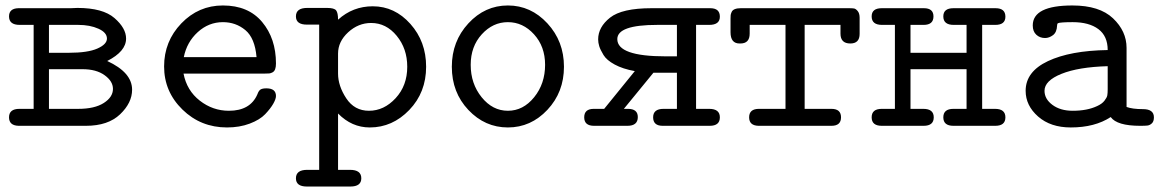

<svg xmlns="http://www.w3.org/2000/svg" viewBox="-20 -460 4240 702"><path d="M13 -31Q13 -62 51 -62Q51 -62 103 -62V-369Q103 -369 52 -369Q13 -369 13 -400Q13 -429 47 -430H238Q242 -430 250.5 -430.5Q259 -431 263 -431Q356 -431 398.5 -394Q441 -357 441 -319Q441 -272 372 -237Q463 -195 463 -132Q463 -84 419 -42Q375 0 294 0H48Q13 -1 13 -31ZM159 -62H266Q326 -62 359.5 -83.5Q393 -105 393 -135Q393 -163 362.5 -185Q332 -207 282 -207H159ZM159 -267H232Q301 -267 336 -282.5Q371 -298 371 -319Q371 -341 340 -355Q309 -369 266 -369H159Z M795 -440Q888 -440 938.5 -379.5Q989 -319 989 -228Q989 -215 986 -207Q983 -199 976.5 -195.5Q970 -192 964.5 -191.5Q959 -191 949 -191H651Q663 -129 710.5 -92Q758 -55 817 -55Q895 -55 921 -115Q926 -129 933 -133Q940 -137 954 -137Q989 -137 989 -109Q989 -98 979 -80.5Q969 -63 949.5 -42.5Q930 -22 893 -8Q856 6 810 6Q714 6 647 -59.5Q580 -125 580 -217Q580 -309 643 -374.5Q706 -440 795 -440ZM652 -251H918Q912 -321 877 -350Q842 -379 795 -379Q743 -379 703 -342.5Q663 -306 652 -251Z M1062 192Q1062 161 1103 161H1147V-370H1102Q1062 -370 1062 -400Q1062 -431 1103 -431H1176Q1202 -431 1209 -422Q1216 -413 1216 -388Q1270 -437 1343 -437Q1423 -437 1480.5 -372.5Q1538 -308 1538 -216Q1538 -122 1476.5 -58Q1415 6 1332 6Q1266 6 1216 -45V161H1260Q1301 161 1301 192Q1301 222 1261 222H1102Q1062 222 1062 192ZM1216 -191Q1216 -146 1246 -100.5Q1276 -55 1329 -55Q1384 -55 1426.5 -101Q1469 -147 1469 -216Q1469 -282 1430.5 -329Q1392 -376 1337 -376Q1290 -376 1253 -342Q1216 -308 1216 -264Z M1632 -216Q1632 -309 1692.5 -374.5Q1753 -440 1837 -440Q1921 -440 1981.5 -374.5Q2042 -309 2042 -216Q2042 -123 1981.5 -58.5Q1921 6 1837 6Q1753 6 1692.5 -58Q1632 -122 1632 -216ZM1701 -223Q1701 -154 1741 -104.5Q1781 -55 1837 -55Q1893 -55 1933 -104.5Q1973 -154 1973 -223Q1973 -290 1932.5 -334.5Q1892 -379 1837 -379Q1782 -379 1741.5 -334.5Q1701 -290 1701 -223Z M2151 -62Q2151 -62 2189 -62L2301 -200Q2257 -208 2227.5 -224Q2198 -240 2186.5 -259Q2175 -278 2171 -291Q2167 -304 2167 -316Q2167 -361 2210.5 -395.5Q2254 -430 2362 -430H2577Q2612 -430 2612 -399Q2612 -369 2573 -369H2525V-62H2573Q2612 -62 2612 -31Q2612 0 2575 0H2403Q2368 0 2368 -31Q2368 -62 2406 -62H2455V-194H2369L2261 -62H2276Q2312 -62 2312 -32Q2312 0 2274 0H2152Q2116 0 2116 -31Q2116 -62 2151 -62ZM2237 -317Q2237 -254 2414 -254H2455V-369H2383Q2237 -369 2237 -317Z M2651 -342V-392Q2651 -401 2651.5 -405Q2652 -409 2655 -416Q2658 -423 2666.5 -426.5Q2675 -430 2688 -430H3085Q3096 -430 3102.5 -429Q3109 -428 3116 -419.5Q3123 -411 3123 -395V-336Q3123 -301 3089 -301Q3053 -301 3053 -337V-369H2922V-62H3020Q3055 -62 3055 -31Q3055 0 3020 0H2753Q2719 -1 2719 -31Q2719 -62 2755 -62H2852V-369H2721V-337Q2721 -301 2687 -301H2684Q2651 -301 2651 -342Z M3204 -62Q3204 -62 3252 -62V-369H3205Q3167 -369 3167 -400Q3167 -430 3204 -430H3358Q3393 -430 3393 -400Q3393 -369 3357 -369Q3357 -369 3309 -369V-267H3514V-369H3467Q3429 -369 3429 -400Q3429 -430 3466 -430H3620Q3656 -430 3656 -399Q3656 -369 3619 -369H3571V-62H3618Q3656 -62 3656 -31Q3656 0 3619 0H3466Q3429 0 3429 -31Q3429 -62 3466 -62H3514V-207H3309V-62H3356Q3394 -62 3394 -31Q3394 0 3357 0H3204Q3167 0 3167 -31Q3167 -62 3204 -62Z M3730 -128Q3730 -198 3811.5 -236.5Q3893 -275 4030 -277Q4030 -328 3996 -353.5Q3962 -379 3902 -379Q3880 -379 3866 -378Q3851 -377 3848 -375Q3845 -373 3845 -367Q3844 -342 3830 -331.5Q3816 -321 3801 -321Q3782 -321 3769 -333Q3756 -345 3756 -367Q3756 -440 3901 -440Q4000 -440 4049.5 -393Q4099 -346 4099 -285V-69Q4120 -61 4159 -61Q4199 -61 4199 -31Q4199 -16 4191.5 -9Q4184 -2 4175.5 -1Q4167 0 4149 0Q4064 0 4041 -32Q3983 6 3895 6Q3821 6 3775.5 -34Q3730 -74 3730 -128ZM3799 -128Q3799 -98 3828 -76.5Q3857 -55 3902 -55Q3955 -55 3991 -72Q4009 -80 4018 -91.5Q4027 -103 4028.5 -111Q4030 -119 4030 -134V-218Q3923 -215 3861 -190Q3799 -165 3799 -128Z"/></svg>

Font: CMU Typewriter Text
Style: Regular
Weight: 500
Monospace: yes
Version: Version 0.7.0